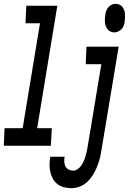

<svg xmlns="http://www.w3.org/2000/svg" viewBox="-52 -765 677 1008"><path d="M215 0H-32L-28 -92H67L158 -643H82L86 -735H249L143 -92H220ZM548 -595Q538 -595 529 -599Q520 -603 513.5 -610.5Q507 -618 503.5 -627.5Q500 -637 499 -647Q498 -657 498.5 -667.5Q499 -678 501 -688Q502 -699 506 -709Q510 -719 517.5 -727.5Q525 -736 535 -740.5Q545 -745 555 -745Q565 -745 574.5 -741Q584 -737 590 -729.5Q596 -722 599.5 -712.5Q603 -703 604 -693Q605 -683 604.5 -672.5Q604 -662 603 -652Q601 -641 597.5 -631Q594 -621 586.5 -612.5Q579 -604 568.5 -599.5Q558 -595 548 -595ZM323 223Q303 223 283.5 218Q264 213 249.5 201.5Q235 190 226 174Q217 158 212.5 139Q208 120 208 100.5Q208 81 212 60V58H287V59Q285 72 285.5 85Q286 98 291.5 108.5Q297 119 308.5 125Q320 131 332 131Q344 131 355.5 123Q367 115 374 105Q381 95 386.5 83Q392 71 395.5 59.5Q399 48 402 36Q405 24 407 12L480 -428H398L402 -520H571L480 27Q477 49 471 70.5Q465 92 456.5 113Q448 134 435.5 154Q423 174 406 190Q389 206 367 214.5Q345 223 323 223Z"/></svg>

Font: Iosevka SmBd Ex Obl
Style: Regular
Weight: 600
Width: 7
Italic angle: -9°
Monospace: yes
Designer: Belleve Invis
Foundry: Belleve Invis
Version: Version 32.5.0; ttfautohint (v1.8.4)